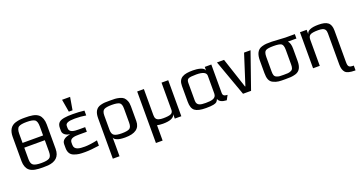

<svg xmlns="http://www.w3.org/2000/svg" viewBox="-49 -1463 4515 2424"><g transform="rotate(-20 2208.0 -251.0)"><path d="M519 -484C519 -542 501 -590 472 -616C431 -653 365 -659 289 -659C232 -659 206 -657 161 -644C95 -624 61 -570 61 -483V-156C61 -101 79 -56 107 -32C147 4 214 10 289 10C316 10 339 9 358 8C456 -1 519 -48 519 -156ZM428 -151C428 -108 418 -80 397 -68C376 -55 341 -49 291 -49C241 -49 205 -55 184 -68C163 -80 152 -108 152 -151V-305H428ZM152 -490C152 -537 162 -568 183 -581C203 -594 239 -600 290 -600C340 -600 376 -594 397 -581C418 -568 428 -537 428 -490V-369H152Z M734 -131V-162C734 -220 800 -224 858 -224H963V-286H875C816 -286 750 -291 750 -350V-380C750 -415 790 -432 870 -432H886C933 -432 980 -428 1026 -420V-485C976 -491 924 -494 871 -494C823 -494 786 -492 759 -487C697 -477 659 -454 659 -385V-346C659 -298 707 -274 750 -267V-265C677 -254 640 -223 640 -174V-124C640 -63 665 -26 711 -10C760 8 791 10 857 10C908 10 971 4 1046 -7V-78C975 -63 918 -56 877 -56C807 -56 734 -61 734 -131ZM886 -540 915 -710H807L836 -540Z M1244 -44C1247 -29 1261 -16 1286 -6C1311 5 1347 10 1396 10C1529 10 1596 -39 1596 -137V-336C1596 -365 1592 -390 1583 -411C1565 -452 1545 -471 1499 -483C1451 -495 1430 -494 1371 -494C1312 -494 1291 -495 1245 -483C1182 -466 1155 -417 1155 -336V208H1245V71C1245 50 1244 -23 1244 -44ZM1504 -149C1504 -108 1494 -82 1475 -71C1456 -60 1421 -54 1372 -54C1324 -54 1290 -60 1270 -73C1250 -86 1240 -111 1240 -149V-339C1240 -380 1250 -406 1270 -418C1289 -429 1324 -435 1373 -435C1422 -435 1457 -429 1476 -418C1495 -406 1504 -380 1504 -339Z M2151 0V-484H2061V-119C2061 -94 2051 -77 2032 -68C2013 -59 1978 -54 1928 -54C1905 -54 1887 -56 1872 -61C1837 -70 1824 -93 1824 -134V-484H1734V208H1824V2C1847 7 1873 10 1902 10C1998 10 2052 -13 2063 -59V0Z M2730 -103V-484H2642V-432C2637 -481 2544 -494 2485 -494C2362 -494 2289 -468 2289 -357V-144C2289 -85 2303 -45 2332 -23C2361 -1 2410 10 2480 10C2524 10 2558 8 2581 3C2625 -7 2632 -16 2648 -51C2659 -16 2696 4 2759 7L2792 -54C2751 -56 2730 -65 2730 -103ZM2499 -52C2426 -52 2378 -62 2378 -127V-366C2378 -393 2386 -411 2403 -419C2419 -427 2454 -431 2507 -431C2596 -431 2640 -409 2640 -366V-127C2640 -61 2577 -52 2499 -52Z M3257 -484H3170L3040 -78H3035L2901 -484H2806L2980 0H3088Z M3546 -494C3483 -494 3458 -495 3411 -481C3347 -462 3323 -405 3323 -321V-153C3323 -82 3338 -35 3386 -14C3436 10 3470 10 3546 10C3607 10 3635 10 3682 -3C3744 -21 3769 -72 3769 -153V-319C3769 -368 3759 -403 3738 -425H3852V-484H3725C3708 -484 3564 -494 3546 -494ZM3677 -140C3677 -100 3671 -74 3644 -62C3614 -48 3593 -49 3546 -49C3499 -49 3478 -48 3448 -62C3421 -74 3415 -100 3415 -140V-336C3415 -381 3424 -408 3442 -419C3460 -430 3495 -435 3546 -435C3597 -435 3632 -430 3650 -419C3668 -408 3677 -381 3677 -336Z M4338 64V-355C4338 -461 4285 -494 4170 -494C4073 -494 4020 -471 4011 -425V-484H3921V0H4011V-350C4011 -381 4020 -402 4038 -413C4056 -424 4091 -430 4144 -430C4167 -430 4186 -428 4201 -424C4235 -414 4248 -391 4248 -350V69C4248 117 4259 152 4280 175C4301 197 4344 208 4407 208H4416V144C4349 144 4338 130 4338 64Z"/></g></svg>

Font: Gamestation Text
Style: Bold
Weight: 400
Designer: Jonas Hecksher
Foundry: Jonas Hecksher, Playtypeª, e-types AS
Version: Version 1.003